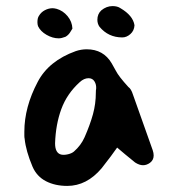

<svg xmlns="http://www.w3.org/2000/svg" viewBox="-20 -592 575 631"><path d="M382 -469Q336 -469 307 -504Q300 -514 300 -527Q300 -546 313 -558Q330 -572 350 -572Q366 -572 376 -565Q417 -541 422 -509Q421 -491 408.5 -480Q396 -469 382 -469ZM173 -466Q153 -466 133 -477.5Q113 -489 105 -506Q103 -512 103 -519Q103 -533 108 -540Q115 -552 127.5 -558.5Q140 -565 153 -565Q155 -565 158.5 -564.5Q162 -564 166 -563Q187 -557 202 -539Q217 -521 218 -498L210 -485Q204 -476 195 -471Q182 -466 173 -466ZM201 19Q161 19 131 3.5Q101 -12 87 -44Q76 -70 69.5 -93Q63 -116 61 -136Q60 -140 60 -146Q60 -152 60 -159Q60 -240 104 -323Q140 -392 229 -424Q247 -430 265 -430Q320 -430 347 -384L361 -359Q370 -341 402 -306Q411 -300 417 -281L482 -98Q485 -89 485 -81Q485 -66 473 -57Q462 -49 450 -49Q438 -49 424 -58L391 -85L365 -107Q362 -103 357 -96Q352 -89 344 -78L314 -39Q265 19 201 19ZM181 -84Q191 -82 203.5 -85Q216 -88 223 -94Q246 -114 258 -141Q276 -182 285.5 -216.5Q295 -251 295 -288Q295 -297 296 -300Q297 -314 290.5 -324.5Q284 -335 271 -335Q256 -335 242 -322Q200 -284 181.5 -233.5Q163 -183 161 -121Q161 -89 181 -84Z"/></svg>

Font: Mansalva
Style: Regular
Weight: 400
Designer: Carolina Short
Foundry: Carolina Short
Version: Version 2.112; ttfautohint (v1.8.4.7-5d5b)